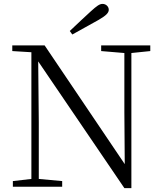

<svg xmlns="http://www.w3.org/2000/svg" viewBox="-20 -958 832 985"><path d="M338 -799 351 -781C396 -806 441 -831 486 -856C524 -878 538 -892 538 -908C538 -924 524 -938 506 -938C491 -938 477 -928 446 -900C412 -869 375 -834 338 -799ZM618 7H654V-686L751 -696V-725H499V-696L618 -686V-383L620 -116L209 -725H43V-696L141 -690V-40L46 -29V0H299V-29L179 -40V-332L176 -643Z"/></svg>

Font: Noto Serif TC Light
Style: Regular
Weight: 300
Designer: Ryoko NISHIZUKA 西塚涼子 (kana & ideographs); Frank Grießhammer (Latin, Greek & Cyrillic); Wenlong ZHANG 张文龙 (bopomofo); San
Foundry: Adobe
Version: Version 2.001;hotconv 1.1.0;makeotfexe 2.6.0